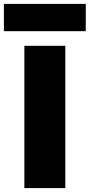

<svg xmlns="http://www.w3.org/2000/svg" viewBox="-59 -965 460 985"><path d="M66 0V-730H276V0ZM-39 -805V-945H381V-805Z"/></svg>

Font: M PLUS 1 Black
Style: Regular
Weight: 900
Designer: Coji Morishita
Foundry: UNDERFOREST DESIGN
Version: Version 1.001